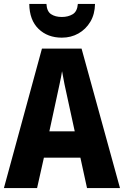

<svg xmlns="http://www.w3.org/2000/svg" viewBox="-20 -1030 635 984"><path d="M426 -66 392 -222H205L170 -66H0L195 -781H398L595 -66ZM326 -527Q318 -562 310.5 -598.5Q303 -635 298 -665Q294 -638 285 -597.5Q276 -557 270 -528L233 -357H363ZM467 -1010Q466 -957 443 -918.5Q420 -880 382 -858.5Q344 -837 297 -837Q224 -837 177.5 -882Q131 -927 130 -1010H218Q220 -972 241.5 -957.5Q263 -943 297 -943Q329 -943 352.5 -957Q376 -971 379 -1010Z"/></svg>

Font: Noto Sans Malayalam UI Condensed ExtraBold
Style: Regular
Weight: 800
Width: 3
Designer: Jelle Bosma - Monotype Design Team
Foundry: Monotype Imaging Inc.
Version: Version 2.104; ttfautohint (v1.8.4.7-5d5b)